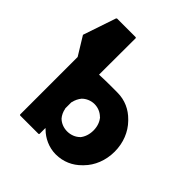

<svg xmlns="http://www.w3.org/2000/svg" viewBox="-231 -1035 1224 1224"><g transform="rotate(45 381.0 -422.5)"><path d="M495 -166H494C474 -146 444 -133 410 -133C378 -133 348 -145 327 -166C314 -181 303 -203 299 -227H298V-285H299C304 -309 314 -329 328 -346C348 -366 378 -380 410 -380C442 -380 471 -368 493 -346H494C513 -324 525 -293 525 -256C525 -220 514 -189 495 -166ZM297 3V-51L306 -43C342 -7 399 22 462 22C530 22 588 -5 631 -49L638 -56C687 -105 716 -177 716 -256C716 -335 687 -406 638 -456L631 -463C588 -507 530 -535 462 -535C434 -535 369 -536 304 -533H298L299 -863L295 -867H126L121 -862L46 -640L122 -516V3L126 7H293Z"/></g></svg>

Font: Hussar Woodtype
Style: Bd
Weight: 900
Foundry: Cannot Into Space Fonts
Version: Version 1.07